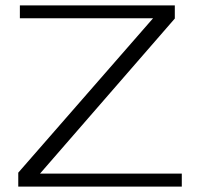

<svg xmlns="http://www.w3.org/2000/svg" viewBox="-20 -695 771 715"><path d="M48 0H657V-48.5H129L631 -626V-675H54V-627H550L48 -52Z"/></svg>

Font: Anybody Expanded Light
Style: Regular
Weight: 300
Width: 7
Version: Version 1.113;gftools[0.9.25]